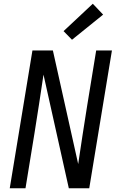

<svg xmlns="http://www.w3.org/2000/svg" viewBox="-20 -1004 640 1024"><path d="M32 0 153 -735H262L397 -129Q409 -207 420.5 -285Q432 -363 445 -441L493 -735H577L456 0H347L212 -606Q200 -528 188.5 -450Q177 -372 164 -294L116 0ZM364 -792 319 -838 475 -984 530 -926Z"/></svg>

Font: Iosevka Aile Oblique
Style: Regular
Weight: 400
Italic angle: -9°
Designer: Belleve Invis
Foundry: Belleve Invis
Version: Version 31.1.0; ttfautohint (v1.8.4)